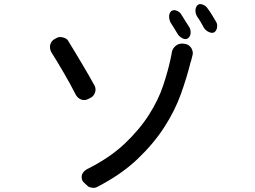

<svg xmlns="http://www.w3.org/2000/svg" viewBox="-20 -868 1240 933"><path d="M391 22Q382 15 379 6Q376 -3 377 -12.5Q378 -22 384.5 -30.5Q391 -39 401 -45Q512 -100 585 -169Q658 -238 704 -310.5Q750 -383 773 -452.5Q796 -522 808 -578Q810 -586 811.5 -594.5Q813 -603 815 -613Q816 -623 821.5 -631.5Q827 -640 834.5 -646Q842 -652 851.5 -654.5Q861 -657 870 -656L883 -654Q891 -652 898.5 -646.5Q906 -641 910.5 -633Q915 -625 916.5 -615.5Q918 -606 915 -598Q912 -588 911 -582Q910 -576 906 -565Q888 -492 859 -411Q830 -330 778 -249.5Q726 -169 647 -94Q568 -19 451 41Q442 46 428.5 44.5Q415 43 407 37ZM258 -685Q264 -688 271.5 -688Q279 -688 286.5 -686Q294 -684 301 -680Q308 -676 311 -670Q325 -647 342 -619Q359 -591 376.5 -561.5Q394 -532 410.5 -503.5Q427 -475 439 -453Q443 -446 444 -437.5Q445 -429 442.5 -421Q440 -413 435.5 -406Q431 -399 424 -395L409 -387Q401 -383 392.5 -382Q384 -381 375.5 -384Q367 -387 360.5 -392.5Q354 -398 349 -406Q337 -430 321.5 -458.5Q306 -487 289.5 -515Q273 -543 257.5 -569Q242 -595 229 -615Q225 -622 223.5 -632Q222 -642 224 -650.5Q226 -659 231.5 -666.5Q237 -674 245 -678ZM946 -847Q955 -850 968 -844.5Q981 -839 988 -828Q998 -815 1009 -797.5Q1020 -780 1029 -764Q1034 -757 1035 -748.5Q1036 -740 1034.5 -732.5Q1033 -725 1029 -719Q1025 -713 1019 -710Q1008 -706 993.5 -713Q979 -720 971 -733Q964 -746 955.5 -760.5Q947 -775 939 -786Q933 -795 931 -804.5Q929 -814 930 -822Q931 -830 935 -837Q939 -844 946 -847ZM818 -817Q827 -821 840 -815.5Q853 -810 860 -799Q869 -785 880 -767Q891 -749 901 -734Q905 -726 906 -718Q907 -710 905.5 -702Q904 -694 900 -688.5Q896 -683 890 -680Q879 -675 864.5 -683Q850 -691 842 -705Q835 -717 826 -731.5Q817 -746 809 -758Q805 -766 803 -775.5Q801 -785 802 -793Q803 -801 807 -808Q811 -815 818 -817Z"/></svg>

Font: Maple Mono NF CN
Style: Regular
Weight: 400
Monospace: yes
Designer: subframe7536
Version: Version 7.000